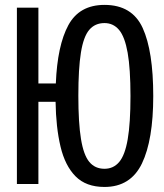

<svg xmlns="http://www.w3.org/2000/svg" viewBox="-20 -737 655 769"><path d="M398.5 -717.4Q509.2 -717.4 551.5 -624.9Q593.8 -532.3 593.8 -352.3Q593.8 -176.4 548.5 -82.3Q503.1 11.8 398.5 11.8Q324.6 11.8 282.6 -30.8Q240.5 -73.3 222.3 -150.3Q204.1 -227.2 202.6 -329.2H133.8V0H47.7V-706.2H133.8V-402.6H203.6Q209.7 -554.9 253.8 -636.2Q297.9 -717.4 398.5 -717.4ZM398.5 -644.6Q360.5 -644.6 337.4 -617.4Q314.4 -590.3 304.1 -526.4Q293.8 -462.6 293.8 -353.3Q293.8 -244.1 304.4 -180Q314.9 -115.9 337.7 -88.5Q360.5 -61 398.5 -61Q434.4 -61 457.4 -88.2Q480.5 -115.4 491.5 -179.2Q502.6 -243.1 502.6 -352.3Q502.6 -461.5 491.3 -525.6Q480 -589.7 456.9 -617.2Q433.8 -644.6 398.5 -644.6Z"/></svg>

Font: FiraCode Nerd Font
Style: Regular
Weight: 400
Designer: Carrois Corporate, Edenspiekermann AG, Nikita Prokopov
Foundry: Carrois Corporate, Edenspiekermann AG, Nikita Prokopov
Version: Version 6.002;Nerd Fonts 2.1.0